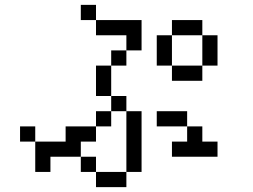

<svg xmlns="http://www.w3.org/2000/svg" viewBox="-20 -770 1040 790"><path d="M875 -125V-187.5H812.5V-250H750V-187.5H687.5V-125ZM375 -62.5V0H500V-62.5ZM375 -62.5V-125H312.5V-62.5ZM500 -62.5H562.5Q562.5 -62.5 562.5 -312.5H500Q500 -312.5 500 -62.5ZM187.5 -125H312.5V-187.5H375V-250H250V-187.5H125Q125 -187.5 125 -62.5H187.5ZM125 -187.5V-250H62.5V-187.5ZM375 -250H437.5V-312.5H375ZM750 -250V-312.5H625V-250ZM437.5 -312.5H500V-375H437.5ZM437.5 -375Q437.5 -375 437.5 -500H375Q375 -500 375 -375ZM437.5 -500H500V-562.5H437.5ZM687.5 -500V-437.5H812.5V-500ZM687.5 -500Q687.5 -500 687.5 -625H625Q625 -625 625 -500ZM812.5 -500H875Q875 -500 875 -625H812.5Q812.5 -625 812.5 -500ZM500 -562.5H562.5Q562.5 -562.5 562.5 -687.5H375V-625H500ZM687.5 -625H812.5V-687.5H687.5ZM375 -687.5V-750H312.5V-687.5Z"/></svg>

Font: Unifont
Style: Regular
Weight: 500
Version: Version 15.1.04